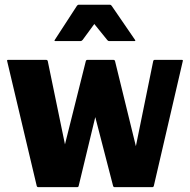

<svg xmlns="http://www.w3.org/2000/svg" viewBox="-20 -772 784 792"><path d="M540.5 -169 612 -520Q613.5 -525 618 -525H730.5Q735.5 -525 734 -520L614.5 -5Q613 0 608 0H453Q448 0 446.5 -5L373 -289L304.5 -5Q303.5 0 298 0H138Q133 0 131.5 -5L9.5 -520Q8 -525 13 -525H170.5Q175.5 -525 177 -520L248 -176.5L334 -520Q335.5 -525 340.5 -525H448Q453 -525 454.5 -520ZM369 -673 321 -607.5Q317 -602.5 311.5 -602.5H209Q202.5 -602.5 206 -607.5L297 -747.5Q300.5 -752.5 304 -752.5H434Q437.5 -752.5 441 -747.5L537 -607.5Q540.5 -602.5 534 -602.5H431.5Q427.5 -602.5 425.5 -604Q423.5 -605.5 422 -607.5Z"/></svg>

Font: MFEK Sans
Style: Bold
Weight: 700
Designer: Owen Earl
Foundry: indestructible type*
Version: Version 0.001; ttfautohint (v1.8.4.7-5d5b)